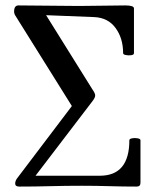

<svg xmlns="http://www.w3.org/2000/svg" viewBox="-20 -685 568 708"><path d="M51 3Q36 3 36 -8Q36 -17 42 -26L245 -294L35 -630Q32 -636 32 -642Q32 -665 48 -665Q102 -665 160.5 -664Q219 -663 271 -663Q315 -663 357.5 -664Q400 -665 442 -665Q474 -665 474 -654V-489Q474 -483 464 -481.5Q454 -480 444 -482Q434 -484 434 -489Q434 -544 406 -582Q378 -620 327 -622L150 -629L321 -355Q331 -341 331 -333Q331 -325 321 -312L111 -37H348Q457 -37 457 -168Q457 -173 467 -175Q477 -177 487.5 -175Q498 -173 498 -168V-11Q498 3 484 3Q433 3 383 1.5Q333 0 281 0Q224 0 166 1.5Q108 3 51 3Z"/></svg>

Font: Junicode Two Beta Condensed Medium
Style: Regular
Weight: 500
Width: 3
Designer: Peter S. Baker
Foundry: Briery Creek Software
Version: Version 1.053; ttfautohint (v1.8.4)